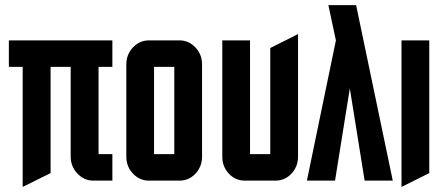

<svg xmlns="http://www.w3.org/2000/svg" viewBox="-20 -715 1759 760"><path d="M259.8 -450.2H180.2V-29.8L69.8 24.9V-450.2H15.1V-555.2H424.8V-450.2H370.1V-105H424.8V0H350.1Q313 0 286.6 -27.8Q259.8 -56.2 259.8 -95.2Z M779.8 -460V-95.2Q779.8 -55.2 753.4 -27.3Q727.5 0 689.9 0H569.8Q532.7 0 506.3 -27.8Q480 -55.7 480 -95.2V-460Q480 -499.5 506.3 -527.3Q532.7 -555.2 569.8 -555.2H689.9Q727.1 -555.2 753.4 -527.3Q779.8 -499.5 779.8 -460ZM669.9 -105V-450.2H589.8V-105Z M949.7 0Q912.1 0 886.2 -27.3Q859.9 -55.2 859.9 -95.2V-555.2H969.7V-105H1049.8V-524.9L1159.7 -580.1V-95.2Q1159.7 -55.2 1133.3 -27.3Q1107.4 0 1069.8 0Z M1534.7 0H1423.3L1364.7 -365.2L1306.2 0H1194.8L1309.6 -555.2L1279.8 -694.8H1389.6Z M1569.3 24.9V-555.2H1679.2V-29.8Z"/></svg>

Font: Horta
Style: Regular
Weight: 600
Width: 3
Version: Version 0.11